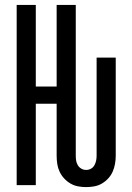

<svg xmlns="http://www.w3.org/2000/svg" viewBox="-20 -755 540 783"><path d="M331 8Q315 8 298.5 5Q282 2 267.5 -6.5Q253 -15 241.5 -27.5Q230 -40 223 -55Q216 -70 213.5 -86.5Q211 -103 211 -120V-332H126V0H48V-735H126V-402H211V-735H289V-120Q289 -110 290.5 -100Q292 -90 297.5 -81Q303 -72 312 -67Q321 -62 331 -62Q342 -62 351 -67Q360 -72 365 -81Q370 -90 372 -100Q374 -110 374 -120V-520H452V-120Q452 -103 449 -86.5Q446 -70 439.5 -55Q433 -40 421.5 -27.5Q410 -15 395.5 -6.5Q381 2 364.5 5Q348 8 331 8Z"/></svg>

Font: Iosevka NFM
Style: Regular
Weight: 400
Monospace: yes
Designer: Belleve Invis
Foundry: Belleve Invis
Version: Version 29.0.4; ttfautohint (v1.8.4);Nerd Fonts 3.3.0